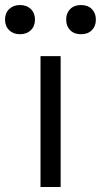

<svg xmlns="http://www.w3.org/2000/svg" viewBox="-68 -743 401 763"><path d="M93 0V-520H173V0ZM11 -607Q-15 -607 -31.5 -623Q-48 -639 -48 -665Q-48 -691 -31.5 -707Q-15 -723 11 -723Q38 -723 54.5 -707Q71 -691 71 -665Q71 -639 54.5 -623Q38 -607 11 -607ZM254 -607Q227 -607 211 -623Q195 -639 195 -665Q195 -691 211 -707Q227 -723 254 -723Q281 -723 297 -707Q313 -691 313 -665Q313 -639 297 -623Q281 -607 254 -607Z"/></svg>

Font: M PLUS 2
Style: Regular
Weight: 400
Designer: Coji Morishita
Foundry: UNDERFOREST DESIGN
Version: Version 1.001